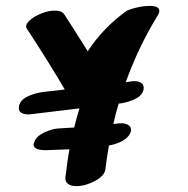

<svg xmlns="http://www.w3.org/2000/svg" viewBox="-20 -668 640 652"><path d="M488 -648Q521 -648 521 -631Q521 -623 514 -613Q451 -510 407 -389L428 -392Q444 -394 456 -388.5Q468 -383 468 -370Q468 -363 466 -359Q459 -340 434 -329.5Q409 -319 383 -316Q372 -281 365 -247L384 -249Q399 -251 412 -245.5Q425 -240 425 -227Q425 -221 422 -215Q414 -199 394 -188.5Q374 -178 350 -174Q342 -131 338 -93Q335 -71 302.5 -53.5Q270 -36 239 -36Q221 -36 211 -43.5Q201 -51 202 -65Q210 -132 216 -161L136 -158Q94 -158 94 -177Q94 -180 98 -190Q107 -208 133 -219.5Q159 -231 181 -232L232 -235Q239 -265 250 -300L84 -280Q68 -278 56 -283Q44 -288 44 -301Q44 -309 46 -313Q53 -332 78 -342.5Q103 -353 129 -356Q179 -362 200 -364Q153 -445 71 -571Q64 -582 78.5 -596.5Q93 -611 118.5 -621.5Q144 -632 166 -632Q191 -632 199 -618Q236 -561 278 -494Q329 -572 407 -629Q415 -635 440.5 -641.5Q466 -648 488 -648Z"/></svg>

Font: Sedgwick Ave Display
Style: Regular
Weight: 400
Designer: Kevin Burke, Pedro Vergani
Foundry: Google, Inc.
Version: Version 1.000